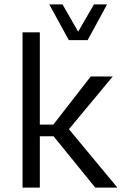

<svg xmlns="http://www.w3.org/2000/svg" viewBox="-20 -853 565 873"><path d="M204.1 -833H264.2L335.4 -709L407.2 -833H466.8L378.4 -670.4H293ZM392.6 -505.4H492.7L293.5 -265.6L513.7 0H413.1L223.6 -233.4H161.1V0H82.5V-706.1H161.1V-286.6H222.7Z"/></svg>

Font: Estedad-FD Regular
Style: FD-Regular
Weight: 400
Designer: Amin Abedi
Version: Version 7.3